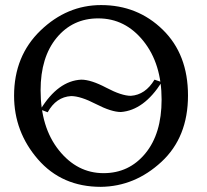

<svg xmlns="http://www.w3.org/2000/svg" viewBox="-20 -723 810 753"><path d="M375.5 9.8Q222.7 9.8 128.9 -98.1Q35.2 -206.1 35.2 -347.7Q35.2 -503.4 138.9 -603.3Q242.7 -703.1 376.5 -703.1Q519.5 -703.1 618.4 -606.4Q717.3 -509.8 717.3 -348.6Q717.3 -184.6 613 -88.1Q508.8 8.3 375.5 9.8ZM386.2 -43.9Q486.3 -43.9 550 -121.3Q613.8 -198.7 613.8 -332.5Q613.8 -473.1 542.5 -562Q471.2 -650.9 365.2 -650.9Q265.1 -650.9 202.1 -574.7Q139.2 -498.5 139.2 -369.1Q139.2 -223.6 210.9 -133.8Q282.7 -43.9 386.2 -43.9ZM167 -282.7 138.7 -293.5Q207.5 -406.2 298.8 -410.6Q336.9 -410.6 397 -378.9Q457 -347.2 493.2 -347.2Q550.3 -351.1 585.9 -410.6L614.3 -400.9Q544.4 -290.5 454.1 -283.7Q417 -283.7 356.4 -314.9Q295.9 -346.2 258.8 -346.2Q200.2 -342.8 167 -282.7Z"/></svg>

Font: Kelvinch
Style: Regular
Weight: 400
Designer: Paul James MIller
Foundry: High-Logic / Made with FontCreator
Version: Version 3.30 September 23, 2016